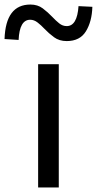

<svg xmlns="http://www.w3.org/2000/svg" viewBox="-76 -826 427 846"><path d="M183 0H92V-543H183ZM218 -645Q185 -645 162 -662Q139 -679 120 -699Q105 -715 89.5 -727Q74 -739 57 -739Q10 -739 6 -650L-56 -654Q-51 -806 58 -806Q90 -806 112.5 -789Q135 -772 154 -752Q170 -735 185 -723Q200 -711 218 -711Q264 -711 270 -799L331 -796Q329 -731 302.5 -688Q276 -645 218 -645Z"/></svg>

Font: Source Han Sans & Saira Hybrid
Style: Regular
Weight: 400
Designer: Ryoko NISHIZUKA 西塚涼子 (kana & ideographs); Paul D. Hunt (Latin, Greek & Cyrillic); Wenlong ZHANG 张文龙 (bopomofo); Sandoll 
Foundry: Adobe Systems Incorporated
Version: Version 1.00;August 2, 2021;FontCreator 13.0.0.2675 64-bit